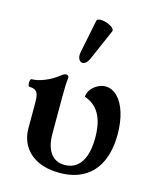

<svg xmlns="http://www.w3.org/2000/svg" viewBox="-110 -789 716 877"><g transform="rotate(15 248.5 -351.0)"><path d="M65.9 -150.9V-272Q65.9 -293.9 62.5 -306.9Q59.1 -319.8 49.3 -326.4Q39.6 -333 21 -333Q16.6 -333 15.1 -342Q13.7 -351.1 15.4 -360.1Q17.1 -369.1 21 -369.1Q49.3 -369.1 84.2 -383.5Q119.1 -397.9 149.4 -422.4Q155.8 -427.2 160.2 -429.2Q164.6 -431.2 169.9 -431.2Q175.8 -431.2 179 -427.7Q182.1 -424.3 182.1 -418Q179.7 -398.9 179 -380.1Q178.2 -361.3 178.2 -333V-153.8Q178.2 -94.2 201.7 -62Q225.1 -29.8 268.6 -29.8Q301.8 -29.8 325 -47.9Q348.1 -65.9 360.1 -100.8Q372.1 -135.7 372.1 -186Q372.1 -232.4 361.8 -266.1Q351.6 -299.8 330.6 -322Q309.6 -344.2 277.8 -355Q277.8 -372.6 289.8 -388.7Q301.8 -404.8 320.1 -414.8Q338.4 -424.8 356.9 -424.8Q388.7 -424.8 413.8 -399.7Q439 -374.5 452.9 -329.6Q466.8 -284.7 466.8 -227.5Q466.8 -151.9 442.1 -98.1Q417.5 -44.4 369.9 -16.6Q322.3 11.2 254.9 11.2Q197.3 11.2 154.5 -8.5Q111.8 -28.3 88.9 -64.9Q65.9 -101.6 65.9 -150.9ZM206.5 -546.9 237.8 -701.7Q240.2 -714.8 263.2 -712.6Q286.1 -710.4 305.9 -698.5Q325.7 -686.5 320.8 -674.8L257.8 -530.3Q247.6 -506.8 233.4 -502.4Q219.2 -498 210.7 -511.2Q202.1 -524.4 206.5 -546.9Z"/></g></svg>

Font: Junicode Two Beta VF
Style: Regular
Weight: 400
Designer: Peter S. Baker
Foundry: Briery Creek Software
Version: Version 1.031 beta; ttfautohint (v1.8.1.43-b0c9)